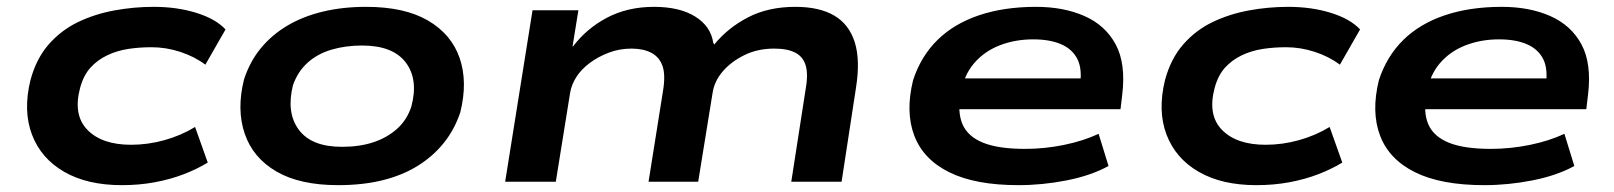

<svg xmlns="http://www.w3.org/2000/svg" viewBox="-20 -531 4716 561"><path d="M336 10Q235 10 167.5 -29Q100 -68 73.5 -137.5Q47 -207 69 -297Q86 -360 122.5 -401.5Q159 -443 208 -466.5Q257 -490 314 -500.5Q371 -511 429 -511Q497 -511 553.5 -493.5Q610 -476 639 -445L580 -342Q548 -366 506.5 -379.5Q465 -393 423 -393Q387 -393 354.5 -388Q322 -383 293.5 -369.5Q265 -356 244.5 -333.5Q224 -311 214 -274Q193 -195 235.5 -151.5Q278 -108 363 -108Q412 -108 460.5 -121.5Q509 -135 550 -160L587 -56Q556 -37 517 -22Q478 -7 432.5 1.5Q387 10 336 10Z M968 10Q856 10 787.5 -30Q719 -70 695 -140.5Q671 -211 693 -299Q710 -351 742 -390Q774 -429 819.5 -456Q865 -483 923 -497Q981 -511 1050 -511Q1162 -511 1230.5 -471Q1299 -431 1323 -361.5Q1347 -292 1325 -203Q1308 -152 1276 -112.5Q1244 -73 1199 -45.5Q1154 -18 1096.5 -4Q1039 10 968 10ZM979 -102Q1030 -102 1070 -115Q1110 -128 1139.5 -154Q1169 -180 1182 -220Q1203 -299 1165.5 -348.5Q1128 -398 1038 -398Q990 -398 949 -386Q908 -374 879 -348Q850 -322 836 -282Q816 -202 853 -152Q890 -102 979 -102Z M1456 0 1536 -501H1670L1653 -396L1654 -395Q1694 -448 1754 -479.5Q1814 -511 1891 -511Q1966 -511 2011.5 -482.5Q2057 -454 2064 -406L2067 -401Q2107 -450 2166 -480.5Q2225 -511 2304 -511Q2374 -511 2417.5 -485.5Q2461 -460 2477.5 -407.5Q2494 -355 2481 -274L2439 0H2292L2333 -264Q2342 -312 2334.5 -338.5Q2327 -365 2304 -377Q2281 -389 2242 -389Q2193 -389 2154 -369.5Q2115 -350 2091 -321.5Q2067 -293 2062 -259L2020 0H1875L1917 -264Q1925 -311 1916 -337.5Q1907 -364 1883.5 -376.5Q1860 -389 1825 -389Q1790 -389 1758.5 -377Q1727 -365 1702.5 -346.5Q1678 -328 1664 -306Q1650 -284 1646 -261L1604 0Z M2956 10Q2830 10 2754 -27.5Q2678 -65 2651.5 -134.5Q2625 -204 2648 -297Q2671 -367 2719.5 -414.5Q2768 -462 2841 -486.5Q2914 -511 3007 -511Q3088 -511 3149 -484Q3210 -457 3240 -401Q3270 -345 3259 -254L3254 -212H2754L2767 -302H3161L3135 -277Q3143 -328 3128.5 -357.5Q3114 -387 3081 -401.5Q3048 -416 2999 -416Q2946 -416 2901 -398.5Q2856 -381 2826 -346Q2796 -311 2787 -257Q2777 -203 2792.5 -167.5Q2808 -132 2852.5 -114Q2897 -96 2975 -96Q3032 -96 3088.5 -107.5Q3145 -119 3190 -140L3219 -46Q3168 -18 3097 -4Q3026 10 2956 10Z M3651 10Q3550 10 3482.5 -29Q3415 -68 3388.5 -137.5Q3362 -207 3384 -297Q3401 -360 3437.5 -401.5Q3474 -443 3523 -466.5Q3572 -490 3629 -500.5Q3686 -511 3744 -511Q3812 -511 3868.5 -493.5Q3925 -476 3954 -445L3895 -342Q3863 -366 3821.5 -379.5Q3780 -393 3738 -393Q3702 -393 3669.5 -388Q3637 -383 3608.5 -369.5Q3580 -356 3559.5 -333.5Q3539 -311 3529 -274Q3508 -195 3550.5 -151.5Q3593 -108 3678 -108Q3727 -108 3775.5 -121.5Q3824 -135 3865 -160L3902 -56Q3871 -37 3832 -22Q3793 -7 3747.5 1.5Q3702 10 3651 10Z M4317 10Q4191 10 4115 -27.5Q4039 -65 4012.5 -134.5Q3986 -204 4009 -297Q4032 -367 4080.5 -414.5Q4129 -462 4202 -486.5Q4275 -511 4368 -511Q4449 -511 4510 -484Q4571 -457 4601 -401Q4631 -345 4620 -254L4615 -212H4115L4128 -302H4522L4496 -277Q4504 -328 4489.5 -357.5Q4475 -387 4442 -401.5Q4409 -416 4360 -416Q4307 -416 4262 -398.5Q4217 -381 4187 -346Q4157 -311 4148 -257Q4138 -203 4153.5 -167.5Q4169 -132 4213.5 -114Q4258 -96 4336 -96Q4393 -96 4449.5 -107.5Q4506 -119 4551 -140L4580 -46Q4529 -18 4458 -4Q4387 10 4317 10Z"/></svg>

Font: Nunito Sans 7pt Expanded
Style: Bold Italic
Weight: 700
Width: 7
Italic angle: -9°
Designer: Vernon Adams
Foundry: Vernon Adams
Version: Version 3.101;gftools[0.9.27]